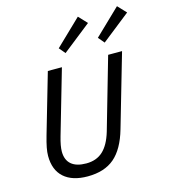

<svg xmlns="http://www.w3.org/2000/svg" viewBox="-133 -1027 1013 1147"><g transform="rotate(-15 373.5 -453.5)"><path d="M279 -62Q342 -62 382 -99Q422 -136 445 -213L572 -655H658L528 -206Q495 -91 433 -38Q371 15 267 15Q172 15 120.5 -31Q69 -77 69 -164Q69 -187 74.5 -215.5Q80 -244 92 -286L199 -655H286L172 -261Q163 -230 159 -207.5Q155 -185 155 -168Q155 -116 186.5 -89Q218 -62 279 -62ZM329 -731 297 -769 456 -922 505 -870ZM571 -731 539 -769 698 -922 747 -870Z"/></g></svg>

Font: Intel One Mono
Style: Italic
Weight: 400
Italic angle: -16°
Monospace: yes
Designer: Fred Shallcrass
Foundry: Frere-Jones Type LLC
Version: Version 1.400;hotconv 1.1.0;makeotfexe 2.6.0;FJTRelease1.4